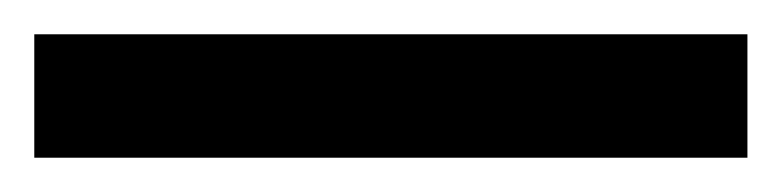

<svg xmlns="http://www.w3.org/2000/svg" viewBox="-22 75 456 112"><path d="M-2 167V95H414V167Z"/></svg>

Font: Menbere
Style: Regular
Weight: 400
Designer: Aleme Tadesse
Foundry: Sorkin Type Co
Version: Version 1.000